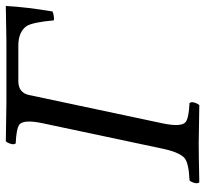

<svg xmlns="http://www.w3.org/2000/svg" viewBox="-42 -644 689 644"><g transform="rotate(-90 302.0 -322.5)"><path d="M278.3 -645H482.9Q483.9 -645 603.5 -647Q600.1 -581.1 585 -490.2Q569.8 -484.4 555.2 -485.8Q548.8 -556.6 536.1 -577.1Q517.1 -604.5 471.7 -605H348.6Q313 -603.5 305.2 -570.8L210 -122.1Q196.3 -58.1 214.4 -43.5Q228.5 -33.2 277.8 -30.8Q284.7 -22 274.9 -3.4Q272.5 0.5 270.5 2Q170.4 0 142.1 0Q108.4 0 11.7 2Q4.9 -6.8 14.2 -25.4Q16.6 -29.3 18.6 -30.8Q76.7 -33.2 93.8 -47.9Q113.3 -65.9 125 -122.1L210 -522.9Q223.6 -586.9 205.6 -601.6Q191.4 -611.8 142.6 -613.8Q135.7 -622.6 145.5 -641.6Q147.9 -645.5 149.4 -647Z"/></g></svg>

Font: Linux Libertine Display Slanted O
Style: Slanted
Weight: 400
Designer: Philipp H. Poll
Foundry: Philipp H. Poll
Version: Version 5.0.9